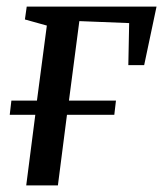

<svg xmlns="http://www.w3.org/2000/svg" viewBox="-20 -562 495 582"><path d="M61 -542H454.5L417 -364.5H369L371.5 -492L220.5 -498L189 -257H331.5L326.5 -214H183L155.5 0H59.5L87 -214H9.5L14.5 -257H92L122 -484.5L55.5 -503Z"/></svg>

Font: Merriweather 48pt
Style: Italic
Weight: 400
Italic angle: -7.8°
Version: Version 2.101